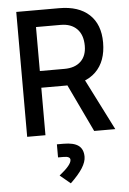

<svg xmlns="http://www.w3.org/2000/svg" viewBox="-63 -738 712 1062"><g transform="rotate(-5 293.0 -207.5)"><path d="M163.1 -263.7V-356.4H306.6Q364.7 -356.4 397.2 -387.2Q429.7 -418 429.7 -473.6Q429.7 -534.7 397.2 -567.6Q364.7 -600.6 306.6 -600.6H165L153.3 -693.4H306.6Q414.6 -693.4 473.4 -638.7Q532.2 -584 532.2 -483.4Q532.2 -378.9 473.4 -321.3Q414.6 -263.7 306.6 -263.7ZM68.4 0V-693.4H169.9V0ZM440.4 0 285.2 -326.2H392.6L557.6 0ZM286.6 277.3 228.5 229Q263.2 201.2 279.5 181.4Q295.9 161.6 295.9 147.5Q295.9 128.4 260.3 128.4H228.5V55.7H265.1Q321.8 55.7 348.4 75.4Q375 95.2 375 137.2Q375 165.5 353.5 199.7Q332 233.9 286.6 277.3Z"/></g></svg>

Font: Cascadia Mono
Style: Regular
Weight: 400
Monospace: yes
Designer: Aaron Bell
Foundry: Saja Typeworks
Version: Version 2404.023